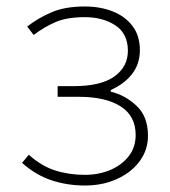

<svg xmlns="http://www.w3.org/2000/svg" viewBox="-20 -560 525 593"><path d="M243 13Q188 13 139.5 -3Q91 -19 48 -57L69 -82Q108 -47 150.5 -33.5Q193 -20 242 -20Q285 -20 320.5 -35Q356 -50 377.5 -77.5Q399 -105 399 -143Q399 -202 352.5 -231.5Q306 -261 223 -261H158V-294H208Q292 -294 333.5 -324Q375 -354 375 -403Q375 -456 336.5 -481.5Q298 -507 242 -507Q187 -507 152 -492Q117 -477 84 -452L64 -478Q97 -504 139 -522Q181 -540 242 -540Q289 -540 327.5 -525Q366 -510 389 -480Q412 -450 412 -405Q412 -362 387.5 -331Q363 -300 322 -282V-277Q367 -266 402 -233Q437 -200 437 -141Q437 -107 422 -79Q407 -51 380.5 -30.5Q354 -10 319 1.5Q284 13 243 13Z"/></svg>

Font: Noto Sans TC
Style: Regular
Weight: 100
Designer: Ryoko NISHIZUKA 西塚涼子 (kana, bopomofo & ideographs); Paul D. Hunt (Latin, Greek & Cyrillic); Sandoll Communications 산돌커뮤니
Foundry: Adobe
Version: Version 2.004;hotconv 1.0.118;makeotfexe 2.5.65603